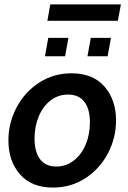

<svg xmlns="http://www.w3.org/2000/svg" viewBox="-20 -837 578 867"><path d="M18 -203Q18 -282 55 -352Q92 -422 157 -464Q222 -506 303 -506Q400 -506 452 -446Q504 -386 504 -293Q504 -214 467 -144Q430 -74 365 -32Q300 10 219 10Q122 10 70 -50Q18 -110 18 -203ZM386 -284Q386 -345 361 -377.5Q336 -410 287 -410Q243 -410 208.5 -383.5Q174 -357 155 -311.5Q136 -266 136 -212Q136 -151 161 -118Q186 -85 234 -85Q278 -85 313 -112Q348 -139 367 -184.5Q386 -230 386 -284ZM198 -666H289L274 -583H183ZM390 -666H481L466 -583H375ZM207 -817H526L512 -743H194Z"/></svg>

Font: Cabin SemiBold
Style: Italic
Weight: 600
Italic angle: -7°
Designer: Pablo Impallari
Foundry: Pablo Impallari. http://www.impallari.com Igino Marini. http://www.ikern.com
Version: Version 2.200